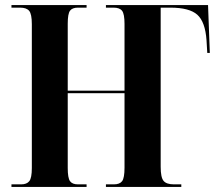

<svg xmlns="http://www.w3.org/2000/svg" viewBox="-20 -734 851 754"><path d="M25 0V-10H63Q85 -10 95 -22.5Q105 -35 105 -74V-639Q105 -679 94.5 -691.5Q84 -704 59 -704H25V-714H320V-704H286Q264 -704 255 -692Q246 -680 246 -641V-378H469V-640Q469 -679 459.5 -691.5Q450 -704 426 -704H396V-714H797L804 -526H794L791 -576Q786 -648 755 -676Q724 -704 649 -704H611V-79Q611 -37 622.5 -23.5Q634 -10 663 -10H692V0H396V-10H427Q450 -10 459.5 -22.5Q469 -35 469 -76V-368H246V-74Q246 -35 255 -22.5Q264 -10 286 -10H320V0Z"/></svg>

Font: Noto Serif Display Condensed
Style: Bold
Weight: 700
Width: 3
Designer: Monotype Design Team
Foundry: Monotype Imaging Inc.
Version: Version 2.009